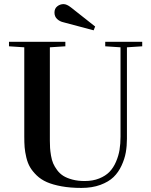

<svg xmlns="http://www.w3.org/2000/svg" viewBox="-20 -901 739 938"><path d="M98.6 -233.9V-669.9L23.9 -674.8V-696.8H299.3V-674.8L223.6 -669.9V-213.9Q223.6 -193.8 224.6 -178.2Q225.6 -162.6 229.2 -140.9Q232.9 -119.1 239.7 -103Q246.6 -86.9 259.3 -69.8Q272 -52.7 289.6 -41.7Q307.1 -30.8 333.7 -23.7Q360.4 -16.6 393.6 -16.6Q433.6 -16.6 464.6 -29.1Q495.6 -41.5 514.9 -61.5Q534.2 -81.5 546.6 -110.4Q559.1 -139.2 564 -168.9Q568.8 -198.7 568.8 -233.4V-669.9L494.1 -674.8V-696.8H674.8V-674.8L600.1 -669.9V-222.7Q600.1 -187.5 594.5 -156Q588.9 -124.5 573.7 -91.8Q558.6 -59.1 534.7 -35.9Q510.7 -12.7 470.5 2.2Q430.2 17.1 377.9 17.1Q323.7 17.1 281 9.3Q238.3 1.5 209.2 -11.2Q180.2 -23.9 159.4 -43.9Q138.7 -64 127 -84Q115.2 -104 108.6 -131.6Q102.1 -159.2 100.3 -181.6Q98.6 -204.1 98.6 -233.9ZM437.5 -752.9 290.5 -792Q272 -795.9 259 -808.1Q246.1 -820.3 246.1 -839.4Q246.1 -859.4 259.8 -870.1Q273.4 -880.9 290.5 -880.9Q306.2 -880.9 326.7 -864.7L444.8 -771.5Z"/></svg>

Font: VidalokaRegular
Style: Regular
Weight: 400
Designer: Cyreal (www.cyreal.org)
Foundry: Cyreal (www.cyreal.org)
Version: Version 1.000